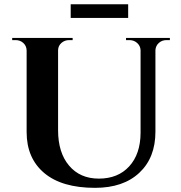

<svg xmlns="http://www.w3.org/2000/svg" viewBox="-20 -881 861 915"><path d="M316.9 -795.4V-860.8H590.8V-795.4ZM580.6 -700.2H789.6V-689.9H773.4Q752 -689.9 737.1 -676.5Q722.2 -663.1 720.7 -642.6V-253.4Q720.7 -129.4 644 -57.6Q567.4 14.2 433.1 14.2Q274.9 14.2 190.9 -56.4Q106.9 -127 106.9 -251.5V-640.6Q106.4 -662.1 91.3 -676Q76.2 -689.9 54.2 -689.9H38.1V-700.2H326.2V-689.9H309.6Q288.1 -689.9 272.7 -676.3Q257.3 -662.6 256.8 -642.1V-260.3Q256.8 -153.8 309.1 -91.8Q361.3 -29.8 451.2 -29.8Q542.5 -29.8 595.9 -88.4Q649.4 -147 649.9 -247.6V-642.1Q648.9 -662.6 633.5 -676.3Q618.2 -689.9 596.7 -689.9H580.6Z"/></svg>

Font: Cinzel Bold
Style: Regular
Weight: 700
Designer: Natanael Gama
Version: Version 1.001;PS 001.001;hotconv 1.0.56;makeotf.lib2.0.21325